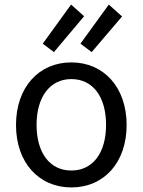

<svg xmlns="http://www.w3.org/2000/svg" viewBox="-20 -806 625 840"><path d="M456 -786 332 -615 381 -578 514 -734ZM291 -786 167 -615 216 -578 348 -735ZM444 -260C444 -138 387 -60 292 -60C198 -60 140 -137 140 -260C140 -381 198 -460 292 -460C387 -460 444 -382 444 -260ZM534 -259C534 -424 434 -533 292 -533C150 -533 50 -424 50 -259C50 -95 150 14 292 14C435 14 534 -95 534 -259Z"/></svg>

Font: Repo
Style: Regular
Weight: 400
Designer: Stefan Peev
Foundry: Context Ltd
Version: Version 0.000